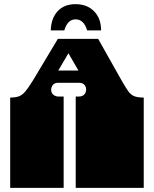

<svg xmlns="http://www.w3.org/2000/svg" viewBox="-20 -903 740 923"><path d="M29 0V-135Q29 -152 29 -156.5Q29 -161 29 -163Q29 -165 29 -171V-172Q29 -179 29 -180.5Q29 -182 29 -187.5Q29 -193 29 -209V-260Q29 -277 29 -281.5Q29 -286 29 -288Q29 -290 29 -296V-297Q29 -304 29 -305.5Q29 -307 29 -312.5Q29 -318 29 -334V-434Q53 -434 69.5 -439.5Q86 -445 101 -462.5Q116 -480 137 -514L258 -716H452L564 -517Q583 -484 595.5 -466Q608 -448 624.5 -441Q641 -434 671 -434V0H344V-135Q344 -152 344 -156.5Q344 -161 344 -163Q344 -165 344 -171V-172Q344 -179 344 -180.5Q344 -182 344 -187.5Q344 -193 344 -209V-260Q344 -277 344 -281.5Q344 -286 344 -288Q344 -290 344 -296V-297Q344 -304 344 -305.5Q344 -307 344 -312.5Q344 -318 344 -334V-439H360Q376 -439 385 -448.5Q394 -458 394 -473Q394 -487 385 -496Q376 -505 360 -505H260Q242 -505 234 -494.5Q226 -484 226 -472Q226 -456 236.5 -447.5Q247 -439 260 -439H286V0ZM260 -564H357L309 -647ZM343 -883Q399 -883 432.5 -848.5Q466 -814 466 -757H399Q383 -810 343 -810Q305 -810 289 -757H224Q226 -816 257.5 -849.5Q289 -883 343 -883Z"/></svg>

Font: Danfo
Style: Regular
Weight: 400
Designer: Seyi Olusanya, David Udoh, Eyiyemi Adegbite, Mirko Velimirović
Version: Version 1.000